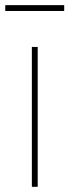

<svg xmlns="http://www.w3.org/2000/svg" viewBox="-33 -720 267 740"><path d="M89.8 0V-539.1H112.3V0ZM214.4 -700.2V-677.7H-12.7V-700.2Z"/></svg>

Font: Inter 18pt Thin
Style: Regular
Weight: 250
Designer: Rasmus Andersson
Foundry: rsms
Version: Version 4.001;git-66647c0bb